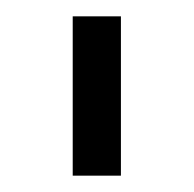

<svg xmlns="http://www.w3.org/2000/svg" viewBox="-20 -736 237 235"><path d="M69 -521V-716H128V-521Z"/></svg>

Font: Raleway-v4020
Style: Regular
Weight: 400
Designer: Matt McInerney, Pablo Impallari, Rodrigo Fuenzalida
Foundry: Matt McInerney, Pablo Impallari, Rodrigo Fuenzalida
Version: Version 4.020;PS 004.020;hotconv 1.0.88;makeotf.lib2.5.64775